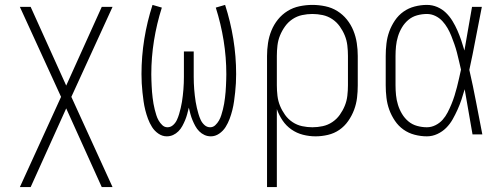

<svg xmlns="http://www.w3.org/2000/svg" viewBox="-20 -548 2040 783"><path d="M61 215 229 -153 61 -520H105L250 -199L395 -520H439L271 -153L439 215H395L250 -106L105 215Z M660 8Q642 8 626 -3Q610 -14 600 -30Q590 -46 583.5 -63.5Q577 -81 572.5 -99Q568 -117 565.5 -135Q563 -153 561 -171.5Q559 -190 558 -208.5Q557 -227 557 -246Q557 -318 568.5 -389Q580 -460 602 -528L640 -517Q619 -451 608 -382.5Q597 -314 597 -245Q597 -233 597.5 -221Q598 -209 598.5 -197Q599 -185 600 -173Q601 -161 602.5 -149Q604 -137 606 -125Q608 -113 611 -101.5Q614 -90 617.5 -78.5Q621 -67 627 -56.5Q633 -46 642 -37.5Q651 -29 663 -29Q676 -29 686 -38Q696 -47 701.5 -59Q707 -71 710.5 -83Q714 -95 717 -107.5Q720 -120 722 -132.5Q724 -145 725.5 -158Q727 -171 728 -183.5Q729 -196 729.5 -209Q730 -222 730 -234.5Q730 -247 730 -260V-338H770V-260Q770 -247 770 -234.5Q770 -222 770.5 -209Q771 -196 772 -183.5Q773 -171 774.5 -158Q776 -145 778 -132.5Q780 -120 783 -107.5Q786 -95 789.5 -83Q793 -71 798.5 -59Q804 -47 814 -38Q824 -29 837 -29Q849 -29 858 -37.5Q867 -46 873 -56.5Q879 -67 882.5 -78.5Q886 -90 889 -101.5Q892 -113 894 -125Q896 -137 897.5 -149Q899 -161 900 -173Q901 -185 901.5 -197Q902 -209 902.5 -221Q903 -233 903 -245Q903 -314 892 -382.5Q881 -451 860 -517L898 -528Q920 -460 931.5 -389Q943 -318 943 -246Q943 -227 942 -208.5Q941 -190 939 -171.5Q937 -153 934.5 -135Q932 -117 927.5 -99Q923 -81 916.5 -63.5Q910 -46 900 -30Q890 -14 874 -3Q858 8 840 8Q826 8 814 2.5Q802 -3 792.5 -12.5Q783 -22 776.5 -34Q770 -46 765 -58Q760 -70 756.5 -83Q753 -96 750 -109Q747 -96 743.5 -83Q740 -70 735 -58Q730 -46 723.5 -34Q717 -22 707.5 -12.5Q698 -3 686 2.5Q674 8 660 8Z M1069 215V-320Q1069 -346 1073 -372.5Q1077 -399 1087 -423.5Q1097 -448 1113.5 -468.5Q1130 -489 1152.5 -503Q1175 -517 1201.5 -522.5Q1228 -528 1254 -528Q1280 -528 1306.5 -522.5Q1333 -517 1355.5 -503Q1378 -489 1394.5 -468.5Q1411 -448 1421 -423.5Q1431 -399 1435 -372.5Q1439 -346 1439 -320V-200Q1439 -174 1436 -149Q1433 -124 1424 -100Q1415 -76 1400 -54.5Q1385 -33 1364 -18.5Q1343 -4 1317.5 2Q1292 8 1267 8Q1241 8 1215.5 1.5Q1190 -5 1168.5 -20Q1147 -35 1132.5 -56.5Q1118 -78 1109 -103V215ZM1254 -29Q1275 -29 1296 -33.5Q1317 -38 1335 -50Q1353 -62 1365.5 -79.5Q1378 -97 1386 -116.5Q1394 -136 1396.5 -157.5Q1399 -179 1399 -200V-320Q1399 -341 1396.5 -362.5Q1394 -384 1386 -403.5Q1378 -423 1365.5 -440.5Q1353 -458 1335 -470Q1317 -482 1296 -486.5Q1275 -491 1254 -491Q1233 -491 1212 -486.5Q1191 -482 1173 -470Q1155 -458 1142.5 -440.5Q1130 -423 1122 -403.5Q1114 -384 1111.5 -362.5Q1109 -341 1109 -320V-200Q1109 -179 1111.5 -157.5Q1114 -136 1122 -116.5Q1130 -97 1142.5 -79.5Q1155 -62 1173 -50Q1191 -38 1212 -33.5Q1233 -29 1254 -29Z M1721 8Q1696 8 1671 1.5Q1646 -5 1625.5 -19.5Q1605 -34 1590.5 -55.5Q1576 -77 1567.5 -100.5Q1559 -124 1556 -149.5Q1553 -175 1553 -200V-320Q1553 -345 1556 -370.5Q1559 -396 1567.5 -419.5Q1576 -443 1590.5 -464.5Q1605 -486 1625.5 -500.5Q1646 -515 1671 -521.5Q1696 -528 1721 -528Q1743 -528 1763 -519.5Q1783 -511 1798.5 -496Q1814 -481 1825.5 -462Q1837 -443 1845.5 -423.5Q1854 -404 1861 -383.5Q1868 -363 1874 -342Q1882 -387 1889.5 -431.5Q1897 -476 1905 -520H1945Q1932 -456 1920 -391.5Q1908 -327 1894 -263Q1909 -198 1921.5 -132Q1934 -66 1947 0H1907Q1899 -46 1891 -92Q1883 -138 1875 -184Q1869 -163 1862 -142Q1855 -121 1846 -101Q1837 -81 1826 -61.5Q1815 -42 1799.5 -26.5Q1784 -11 1763.5 -1.5Q1743 8 1721 8ZM1721 -29Q1739 -29 1756 -37.5Q1773 -46 1785 -59.5Q1797 -73 1805.5 -89.5Q1814 -106 1821 -123Q1828 -140 1833.5 -157.5Q1839 -175 1843.5 -192.5Q1848 -210 1852 -228Q1856 -246 1860 -264Q1856 -281 1852 -298.5Q1848 -316 1843.5 -333.5Q1839 -351 1833 -368Q1827 -385 1820.5 -401.5Q1814 -418 1805 -433.5Q1796 -449 1784 -462Q1772 -475 1755.5 -483Q1739 -491 1721 -491Q1701 -491 1681 -485.5Q1661 -480 1645.5 -467Q1630 -454 1619.5 -436.5Q1609 -419 1603 -399.5Q1597 -380 1595 -360Q1593 -340 1593 -320V-200Q1593 -180 1595 -160Q1597 -140 1603 -120.5Q1609 -101 1619.5 -83.5Q1630 -66 1645.5 -53Q1661 -40 1681 -34.5Q1701 -29 1721 -29Z"/></svg>

Font: Iosevka Extralight
Style: Regular
Weight: 200
Monospace: yes
Designer: Belleve Invis
Foundry: Belleve Invis
Version: Version 32.0.1; ttfautohint (v1.8.4)